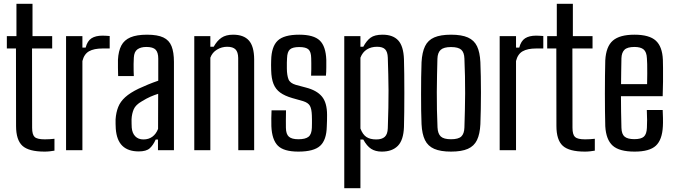

<svg xmlns="http://www.w3.org/2000/svg" viewBox="-20 -790 3547 1010"><path d="M214.5 7.5Q131.5 7.5 98 -23Q64.5 -53.5 64.5 -127.5L64 -535H16V-600H66.5V-770H151V-600H254.5V-535H148.5L149 -118Q149 -82 162.2 -69.5Q175.5 -57 215.5 -57Q230.5 -57 241.5 -57.8Q252.5 -58.5 266.5 -60V2.5Q254.5 4.5 241.8 6Q229 7.5 214.5 7.5Z M327.5 0V-600H413.5V-539.5H430.5Q439.5 -574.5 461.2 -588.5Q483 -602.5 519.5 -602.5Q529 -602.5 538.5 -601.8Q548 -601 557 -600.5V-535H520Q474 -535 448.2 -520.2Q422.5 -505.5 413.5 -469V0Z M710 6.5Q654 6.5 623.8 -22.8Q593.5 -52 589 -113Q588.5 -125.5 588 -137.8Q587.5 -150 588 -162.5Q590.5 -198.5 601.8 -227Q613 -255.5 638.8 -278.8Q664.5 -302 709 -323.5Q732.5 -334.5 759.2 -345.5Q786 -356.5 812.5 -365.5V-481.5Q812.5 -514 798.8 -528.5Q785 -543 750 -543Q720.5 -543 703 -530.5Q685.5 -518 684 -486.5Q683 -472.5 682.8 -453.5Q682.5 -434.5 683 -416.8Q683.5 -399 684 -390H601.5Q601 -410 600.5 -432.8Q600 -455.5 600.5 -476Q603 -521.5 618.2 -550.5Q633.5 -579.5 666.2 -593.5Q699 -607.5 753.5 -607.5Q808.5 -607.5 839.2 -593Q870 -578.5 882.5 -546.8Q895 -515 895 -464.5V0H811V-56H799Q786 -26.5 767.8 -10Q749.5 6.5 710 6.5ZM734.5 -56.5Q762 -56.5 781.5 -70.8Q801 -85 811.5 -112L812 -296.5Q792.5 -290.5 771.8 -281.5Q751 -272.5 726 -257Q693.5 -238.5 683.5 -215.2Q673.5 -192 672 -162.5Q672 -149 672.2 -139Q672.5 -129 673 -118.5Q675.5 -89.5 691.5 -73Q707.5 -56.5 734.5 -56.5Z M1002 0V-600H1086.5V-544H1104Q1121.5 -575.5 1145 -591.5Q1168.5 -607.5 1206 -607.5Q1262 -607.5 1289.2 -577Q1316.5 -546.5 1317 -478.5V0H1233.5L1233 -485Q1232.5 -516.5 1218.8 -530.2Q1205 -544 1175 -544Q1146.5 -544 1121.5 -529Q1096.5 -514 1086.5 -486.5V0Z M1549.5 7.5Q1472.5 7.5 1441.5 -23.8Q1410.5 -55 1407.5 -126Q1407 -148 1407.2 -168.5Q1407.5 -189 1408.5 -209.5H1484.5Q1483.5 -179.5 1483.8 -156.8Q1484 -134 1484 -117.5Q1484.5 -84 1499.8 -70.8Q1515 -57.5 1549.5 -57.5Q1587 -57.5 1603.2 -70.8Q1619.5 -84 1620.5 -118Q1621 -132.5 1621 -142.2Q1621 -152 1621 -161.2Q1621 -170.5 1620.5 -182.5Q1619.5 -216.5 1610.5 -233Q1601.5 -249.5 1574.5 -258L1518 -274Q1478 -285.5 1454 -303Q1430 -320.5 1418.8 -348.5Q1407.5 -376.5 1406.5 -420.5Q1406 -437.5 1406 -448.8Q1406 -460 1406.5 -473Q1408 -545 1440.8 -576.2Q1473.5 -607.5 1554 -607.5Q1630 -607.5 1662 -577Q1694 -546.5 1696.5 -474.5Q1696.5 -463.5 1696.5 -436.5Q1696.5 -409.5 1694.5 -392H1616.5Q1617.5 -408 1617.5 -425.2Q1617.5 -442.5 1617.5 -458Q1617.5 -473.5 1617 -484.5Q1616.5 -517 1603 -529.8Q1589.5 -542.5 1554 -542.5Q1519 -542.5 1505 -529.8Q1491 -517 1490 -484Q1489.5 -475 1489 -460.8Q1488.5 -446.5 1489 -428.5Q1489.5 -394 1497.5 -373.2Q1505.5 -352.5 1536.5 -343.5L1589 -329.5Q1646 -315 1673.2 -282.5Q1700.5 -250 1700.5 -185.5Q1700.5 -168.5 1700.2 -155Q1700 -141.5 1699 -124Q1697.5 -53.5 1664.2 -23Q1631 7.5 1549.5 7.5Z M1791 200V-600H1876V-544H1891Q1908 -576 1929.5 -591.8Q1951 -607.5 1992.5 -607.5Q2047 -607.5 2074.8 -577.5Q2102.5 -547.5 2105 -478.5Q2106 -448 2106.5 -400.8Q2107 -353.5 2107 -301Q2107 -248.5 2106.5 -200.8Q2106 -153 2105 -121.5Q2102.5 -53 2072.8 -22.8Q2043 7.5 1988.5 7.5Q1955 7.5 1932.2 -7.2Q1909.5 -22 1891 -56H1876V200ZM1959 -56.5Q1989 -56.5 2004 -70.2Q2019 -84 2020 -115.5Q2022 -175 2023 -223.2Q2024 -271.5 2023.8 -314Q2023.5 -356.5 2022.5 -398.5Q2021.5 -440.5 2020 -486.5Q2019 -517 2006 -530.5Q1993 -544 1963.5 -544Q1932.5 -544 1909.8 -529.8Q1887 -515.5 1876 -486.5V-114Q1888 -82 1907.8 -69.2Q1927.5 -56.5 1959 -56.5Z M2352.5 7.5Q2297.5 7.5 2264.2 -7Q2231 -21.5 2215.5 -53.2Q2200 -85 2197.5 -136.5Q2196 -167 2195.5 -208Q2195 -249 2195 -294Q2195 -339 2195.5 -383Q2196 -427 2197.5 -463Q2200.5 -515.5 2216 -547.2Q2231.5 -579 2264.5 -593.2Q2297.5 -607.5 2352.5 -607.5Q2408.5 -607.5 2441.5 -592.8Q2474.5 -578 2489.5 -546.5Q2504.5 -515 2507 -463Q2508.5 -430 2509.2 -388.8Q2510 -347.5 2510 -303.2Q2510 -259 2509.2 -216.2Q2508.5 -173.5 2507 -136.5Q2504.5 -85 2489.2 -53.2Q2474 -21.5 2441 -7Q2408 7.5 2352.5 7.5ZM2352.5 -57.5Q2391.5 -57.5 2406.8 -72.2Q2422 -87 2423 -119Q2424.5 -164.5 2425.5 -209.2Q2426.5 -254 2426.8 -298.8Q2427 -343.5 2426 -389Q2425 -434.5 2423 -482Q2422 -514.5 2406.2 -528.5Q2390.5 -542.5 2352.5 -542.5Q2314.5 -542.5 2298.2 -527.8Q2282 -513 2281 -480.5Q2280 -440 2279 -396.2Q2278 -352.5 2277.8 -306.2Q2277.5 -260 2278.5 -213Q2279.5 -166 2281.5 -120Q2283 -86.5 2298.8 -72Q2314.5 -57.5 2352.5 -57.5Z M2608.5 0V-600H2694.5V-539.5H2711.5Q2720.5 -574.5 2742.2 -588.5Q2764 -602.5 2800.5 -602.5Q2810 -602.5 2819.5 -601.8Q2829 -601 2838 -600.5V-535H2801Q2755 -535 2729.2 -520.2Q2703.5 -505.5 2694.5 -469V0Z M3057 7.5Q2974 7.5 2940.5 -23Q2907 -53.5 2907 -127.5L2906.5 -535H2858.5V-600H2909V-770H2993.5V-600H3097V-535H2991L2991.5 -118Q2991.5 -82 3004.8 -69.5Q3018 -57 3058 -57Q3073 -57 3084 -57.8Q3095 -58.5 3109 -60V2.5Q3097 4.5 3084.2 6Q3071.5 7.5 3057 7.5Z M3318.5 7.5Q3237.5 7.5 3202.8 -24Q3168 -55.5 3164 -126Q3163 -161.5 3162.5 -205.8Q3162 -250 3162 -297.2Q3162 -344.5 3162.5 -390Q3163 -435.5 3164 -472.5Q3168 -545.5 3204 -576.5Q3240 -607.5 3317.5 -607.5Q3395.5 -607.5 3429.8 -576.2Q3464 -545 3467 -476Q3467.5 -464.5 3467.8 -432.8Q3468 -401 3467.8 -360.8Q3467.5 -320.5 3466 -284H3246.5Q3246.5 -243.5 3247.2 -202Q3248 -160.5 3249 -117.5Q3250 -84 3266 -71Q3282 -58 3317 -58Q3352 -58 3366.8 -71Q3381.5 -84 3383 -117.5Q3384 -132.5 3384 -158Q3384 -183.5 3382.5 -211.5H3466Q3467 -195 3467.5 -168.8Q3468 -142.5 3467 -126Q3463.5 -54.5 3430 -23.5Q3396.5 7.5 3318.5 7.5ZM3247 -347.5H3384Q3384.5 -375 3384.8 -403Q3385 -431 3384.5 -452.8Q3384 -474.5 3383 -483.5Q3381.5 -516.5 3365.8 -529.8Q3350 -543 3317.5 -543Q3280 -543 3265 -528.2Q3250 -513.5 3249 -483.5Q3248.5 -450 3247.8 -415.8Q3247 -381.5 3247 -347.5Z"/></svg>

Font: Big Shoulders
Style: Regular
Weight: 400
Designer: Patric King
Foundry: XO Type Co
Version: Version 2.002